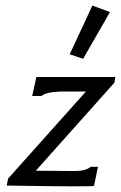

<svg xmlns="http://www.w3.org/2000/svg" viewBox="-20 -663 432 686"><path d="M110 -388H392L389 -368L108 -53L248 -52Q286 -52 304 -67H330L316 1Q311 5 4 0L9 -25L287 -336H197Q144 -334 128 -320H95ZM310 -643 373 -620 277 -453 229 -469Z"/></svg>

Font: GFS Neohellenic Rg
Style: Italic
Weight: 400
Italic angle: -12°
Designer: Takis Katsoulidis and George D. Matthiopoulos
Foundry: Takis Katsoulidis and George D. Matthiopoulos
Version: Version 1.0